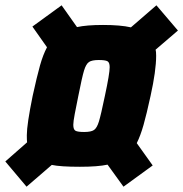

<svg xmlns="http://www.w3.org/2000/svg" viewBox="-20 -706 690 723"><path d="M0 -98 82 -170Q81 -178 81 -197Q81 -237 103 -345Q119 -418 130.5 -459Q142 -500 157 -528L102 -606L212 -686L270 -604Q306 -612 368 -612Q434 -612 473 -603L569 -686L650 -591L566 -519Q568 -512 568 -496Q568 -440 547 -345Q532 -276 520.5 -235.5Q509 -195 495 -167L555 -83L445 -3L385 -86Q348 -78 281 -78Q207 -78 175 -85L80 -3ZM375 -345Q393 -429 393 -453Q393 -471 384.5 -475.5Q376 -480 352 -480Q326 -480 315 -472.5Q304 -465 296.5 -440.5Q289 -416 275 -345Q267 -306 261.5 -277Q256 -248 256 -236Q256 -218 264.5 -213.5Q273 -209 297 -209Q323 -209 334 -216.5Q345 -224 352.5 -248.5Q360 -273 375 -345Z"/></svg>

Font: Saira Semi Condensed ExtraBold
Style: Italic
Weight: 800
Width: 4
Italic angle: -12°
Designer: Hector Gatti with collaboration of the Omnibus-Type team
Foundry: Omnibus-Type
Version: Version 1.001; ttfautohint (v1.8)